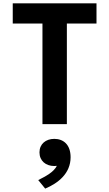

<svg xmlns="http://www.w3.org/2000/svg" viewBox="-20 -750 660 1160"><path d="M384 0V-608H563V-730H57V-608H236.5V0ZM307.5 253C313 253 318.5 252.5 323.5 252C304 290 258.5 314 211 338L253 389.5C330.5 357 406.5 298.5 406.5 200C406.5 124 363.5 89 308 89C256.5 89 218.5 120 218.5 170.5C218.5 222 257 253 307.5 253Z"/></svg>

Font: Monaspace Neon
Style: Bold
Weight: 700
Designer: Riley Cran & the Lettermatic Team
Foundry: Lettermatic
Version: Version 1.200 (Monaspace Neon)